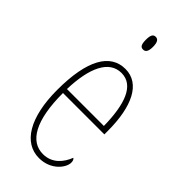

<svg xmlns="http://www.w3.org/2000/svg" viewBox="-237 -791 853 853"><g transform="rotate(45 189.5 -364.0)"><path d="M191 -658C204 -658 214 -666 214 -698C214 -729 204 -738 191 -738C177 -738 169 -729 169 -698C169 -666 177 -658 191 -658ZM205 10C280 10 321 -46 321 -77C321 -90 317 -96 312 -99C296 -57 263 -15 205 -15C125 -15 76 -97 76 -270H336V-291C336 -445 289 -542 197 -542C102 -542 48 -450 48 -262C48 -88 109 10 205 10ZM308 -295H76C80 -431 119 -517 197 -517C276 -517 306 -427 308 -295Z"/></g></svg>

Font: Noto Serif Armenian ExtraCondensed Thin
Style: Regular
Weight: 100
Width: 2
Designer: Monotype Design Team
Foundry: Monotype Imaging Inc.
Version: Version 2.008